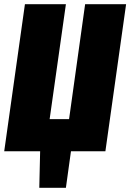

<svg xmlns="http://www.w3.org/2000/svg" viewBox="-30 -716 617 909"><path d="M567 -696 469 0H306L282 173H156L160 0H-10L88 -696H282L205 -152H297L373 -696Z"/></svg>

Font: Fira Sans Extra Condensed Black
Style: Italic
Weight: 900
Width: 3
Italic angle: -8°
Designer: Carrois Corporate & Edenspiekermann AG
Foundry: Carrois Corporate GbR & Edenspiekermann AG
Version: Version 4.203